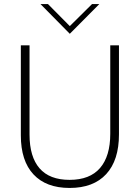

<svg xmlns="http://www.w3.org/2000/svg" viewBox="-20 -921 691 949"><path d="M83 -252V-697H126V-256Q126 -146 175.5 -89Q225 -32 324 -32Q424 -32 474.5 -90.5Q525 -149 525 -260V-697H568V-257Q568 -129 505 -60.5Q442 8 324 8Q208 8 145.5 -59Q83 -126 83 -252ZM180 -901H217L325 -792L435 -901H471L325 -754Z"/></svg>

Font: Hanken Grotesk ExtraLight
Style: Regular
Weight: 200
Designer: Alfredo Marco Pradil
Foundry: Hanken Design Co.
Version: Version 3.014